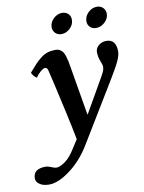

<svg xmlns="http://www.w3.org/2000/svg" viewBox="-93 -689 737 986"><g transform="rotate(-10 275.0 -196.5)"><path d="M416 -560.1Q416 -586.4 436.3 -605.7Q456.5 -625 481.9 -625Q501 -625 513.4 -612.5Q525.9 -600.1 525.9 -581.1Q525.9 -556.6 505.6 -537.4Q485.4 -518.1 460 -518.1Q440.9 -518.1 428.5 -530Q416 -542 416 -560.1ZM234.9 -561Q234.9 -586.4 255.1 -605.7Q275.4 -625 299.8 -625Q319.8 -625 332 -612.8Q344.2 -600.6 344.2 -582Q344.2 -556.6 324.2 -537.4Q304.2 -518.1 278.8 -518.1Q259.8 -518.1 247.3 -530.5Q234.9 -543 234.9 -561ZM294.9 -344.2 337.9 -89.8 339.8 -88.9 440.9 -265.1Q453.1 -286.6 456.5 -296.4Q460 -306.2 460 -316.9Q460 -325.7 450.9 -348.1Q441.9 -370.6 441.9 -396Q441.9 -415.5 458.7 -429.7Q475.6 -443.8 499 -443.8Q549.8 -443.8 549.8 -379.9Q549.8 -360.4 536.1 -330.6Q522.5 -300.8 487.8 -244.1L298.8 66.9Q254.4 139.6 192.4 185.8Q130.4 231.9 83 231.9Q68.8 231.9 54.7 228.5Q40.5 225.1 27.8 214.6Q15.1 204.1 15.1 188Q15.1 138.2 80.1 138.2Q91.3 138.2 108.6 145.5Q126 152.8 134.8 152.8Q152.8 152.8 180.7 133.1Q208.5 113.3 235.8 67.9L262.2 26.9Q251.5 -29.8 231.2 -121.8Q210.9 -213.9 196.3 -277.3L181.2 -340.8Q177.2 -361.8 166 -361.8Q156.2 -361.8 140.9 -348.6Q125.5 -335.4 115.2 -319.8Q96.7 -332 89.8 -350.1Q111.8 -376 125.7 -390.6Q139.6 -405.3 157.2 -418.9Q174.8 -432.6 193.1 -438.2Q211.4 -443.8 233.9 -443.8Q246.6 -443.8 256.3 -438.2Q266.1 -432.6 271.7 -424.8Q277.3 -417 282.2 -401.9Q287.1 -386.7 289.3 -375.7Q291.5 -364.7 294.9 -344.2Z"/></g></svg>

Font: Linux Libertine
Style: Bold Italic
Weight: 700
Italic angle: -11.5°
Designer: Philipp H. Poll
Foundry: Philipp H. Poll
Version: Version 4.0.5